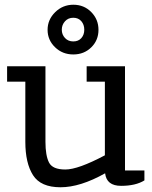

<svg xmlns="http://www.w3.org/2000/svg" viewBox="-20 -780 640 811"><path d="M346 -435V-500H508V-60H590V-18Q553 5 491.5 5Q430 5 424 -48Q319 11 235.5 11Q152 11 119.5 -40Q87 -91 87 -181V-435H10V-500H172V-181Q172 -123 187 -93.5Q202 -64 256 -64Q310 -64 423 -124V-435ZM396 -654Q396 -610 365.5 -580Q335 -550 289.5 -550Q244 -550 212.5 -580.5Q181 -611 181 -654Q181 -697 213 -728.5Q245 -760 290 -760Q335 -760 365.5 -729Q396 -698 396 -654ZM241 -654.5Q241 -634 254.5 -619.5Q268 -605 289.5 -605Q311 -605 323.5 -619Q336 -633 336 -654.5Q336 -676 323.5 -690.5Q311 -705 289.5 -705Q268 -705 254.5 -690Q241 -675 241 -654.5Z"/></svg>

Font: Cherry Swash
Style: Regular
Weight: 400
Designer: Kasatkina Nataliya
Foundry: Nataliya Kasatkina
Version: Version 1.001